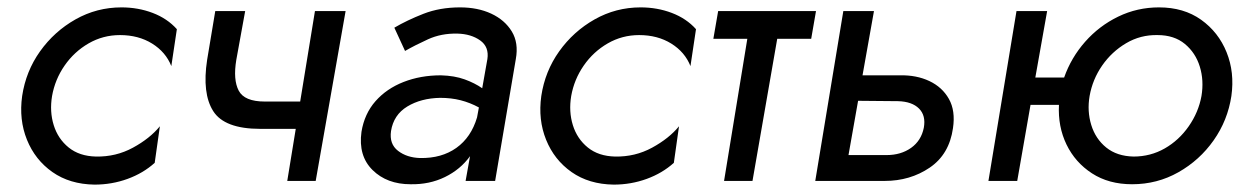

<svg xmlns="http://www.w3.org/2000/svg" viewBox="-20 -490 3375 520"><path d="M121 -230Q114 -188 125.5 -151Q137 -114 166 -90.5Q195 -67 240 -66Q294 -65 340 -90Q386 -115 413 -148L399 -49Q368 -21 325.5 -5.5Q283 10 236 10Q169 9 122 -24Q75 -57 53 -111.5Q31 -166 40 -230Q50 -297 88.5 -351Q127 -405 184.5 -437.5Q242 -470 309 -470Q354 -470 393.5 -455Q433 -440 459 -411L444 -311Q429 -349 392 -372Q355 -395 305 -395Q259 -395 220 -372.5Q181 -350 155 -312.5Q129 -275 121 -230Z M644 -460 620 -328Q611 -274 626.5 -244.5Q642 -215 697 -215H793L833 -460H916L835 0H758L781 -141H685Q588 -141 557.5 -189Q527 -237 541 -328L563 -460Z M1077 -352 1048 -415Q1082 -435 1126.5 -452.5Q1171 -470 1226 -470Q1274 -470 1310.5 -453Q1347 -436 1366 -405Q1385 -374 1377 -330L1321 0H1241L1253 -67Q1227 -31 1185 -10.5Q1143 10 1092 9Q1028 9 989 -29.5Q950 -68 959 -133Q967 -182 997 -216Q1027 -250 1073 -268Q1119 -286 1174 -286Q1211 -285 1238.5 -275Q1266 -265 1286 -251L1300 -330Q1305 -363 1280.5 -380.5Q1256 -398 1219 -399Q1175 -400 1139 -383.5Q1103 -367 1077 -352ZM1039 -135Q1034 -100 1058 -81.5Q1082 -63 1118 -62Q1176 -61 1216 -89.5Q1256 -118 1272 -172L1277 -199Q1253 -212 1227.5 -218.5Q1202 -225 1172 -225Q1120 -224 1083 -201.5Q1046 -179 1039 -135Z M1527 -230Q1520 -188 1531.5 -151Q1543 -114 1572 -90.5Q1601 -67 1646 -66Q1700 -65 1746 -90Q1792 -115 1819 -148L1805 -49Q1774 -21 1731.5 -5.5Q1689 10 1642 10Q1575 9 1528 -24Q1481 -57 1459 -111.5Q1437 -166 1446 -230Q1456 -297 1494.5 -351Q1533 -405 1590.5 -437.5Q1648 -470 1715 -470Q1760 -470 1799.5 -455Q1839 -440 1865 -411L1850 -311Q1835 -349 1798 -372Q1761 -395 1711 -395Q1665 -395 1626 -372.5Q1587 -350 1561 -312.5Q1535 -275 1527 -230Z M1925 -460H2190L2177 -385H2085L2018 0H1941L2004 -385H1912Z M2264 -460H2347L2316 -286H2417Q2462 -287 2497 -270.5Q2532 -254 2550 -222Q2568 -190 2561 -143Q2551 -72 2498 -36Q2445 0 2376 0H2188ZM2412 -216 2304 -217 2278 -70H2381Q2420 -70 2447.5 -89.5Q2475 -109 2482 -144Q2488 -177 2469 -196Q2450 -215 2412 -216Z M2733 -460H2816L2784 -280H2862Q2881 -334 2919 -377Q2957 -420 3008.5 -445Q3060 -470 3119 -470Q3186 -470 3233 -436.5Q3280 -403 3302 -348.5Q3324 -294 3315 -230Q3305 -164 3267 -110Q3229 -56 3171.5 -23.5Q3114 9 3046 9Q2983 9 2937.5 -20.5Q2892 -50 2868.5 -98.5Q2845 -147 2848 -206H2771L2735 0H2657ZM2931 -230Q2924 -189 2935.5 -151.5Q2947 -114 2976 -90.5Q3005 -67 3050 -66Q3096 -66 3134.5 -88Q3173 -110 3199.5 -148Q3226 -186 3234 -230Q3241 -272 3229.5 -309.5Q3218 -347 3189 -371Q3160 -395 3115 -395Q3069 -396 3030 -373Q2991 -350 2965 -312.5Q2939 -275 2931 -230Z"/></svg>

Font: Von Book
Style: Italic
Weight: 400
Version: Version 4.000; ttfautohint (v1.8.4.7-5d5b)